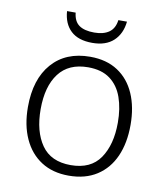

<svg xmlns="http://www.w3.org/2000/svg" viewBox="-83 -798 756 877"><g transform="rotate(10 295.0 -359.5)"><path d="M533 -267Q533 -183 505.5 -121Q478 -59 424.5 -24.5Q371 10 294 10Q220 10 167 -24Q114 -58 85.5 -120.5Q57 -183 57 -267Q57 -396 121 -469Q185 -542 298 -542Q374 -542 426.5 -507.5Q479 -473 506 -411Q533 -349 533 -267ZM116 -267Q116 -164 159.5 -101.5Q203 -39 295 -39Q388 -39 431 -102Q474 -165 474 -267Q474 -333 456 -384Q438 -435 399 -464Q360 -493 297 -493Q207 -493 161.5 -433Q116 -373 116 -267ZM435 -729Q429 -672 393.5 -639Q358 -606 295 -606Q230 -606 195.5 -638.5Q161 -671 157 -729H197Q201 -689 225.5 -671.5Q250 -654 296 -654Q339 -654 364.5 -672Q390 -690 395 -729Z"/></g></svg>

Font: Noto Sans Light
Style: Regular
Weight: 300
Designer: Monotype Design Team
Foundry: Monotype Imaging Inc.
Version: Version 2.007